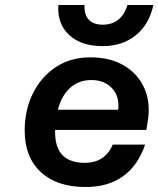

<svg xmlns="http://www.w3.org/2000/svg" viewBox="-20 -741 635 770"><path d="M595 -721Q579 -644 525 -600Q471 -556 392 -556Q305 -556 257 -601Q209 -646 214 -721H319Q317 -683 335.5 -662.5Q354 -642 392 -642Q430 -642 455 -662.5Q480 -683 491 -721ZM79 -217Q79 -300 112 -366.5Q145 -433 204 -472Q263 -511 342 -511Q424 -511 480 -476.5Q536 -442 560.5 -383.5Q585 -325 572 -251L567 -220H201Q201 -216 201 -211Q201 -88 320 -88Q401 -88 432 -161H562Q503 9 323 9Q208 9 143.5 -51Q79 -111 79 -217ZM346 -420Q296 -420 261.5 -389Q227 -358 212 -301H454Q460 -354 429.5 -387Q399 -420 346 -420Z"/></svg>

Font: Overused Grotesk SemiBold
Style: Italic
Weight: 600
Italic angle: -10°
Version: Version 0.003